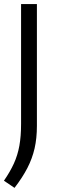

<svg xmlns="http://www.w3.org/2000/svg" viewBox="-26 -760 282 952"><path d="M46 171.5 -6.5 136Q24 92 42.8 50.8Q61.5 9.5 70 -37.2Q78.5 -84 78.5 -145.5V-740H157V-136Q157 -74.5 145.5 -24.2Q134 26 109.8 73Q85.5 120 46 171.5Z"/></svg>

Font: Encode Sans SemiCondensed SemiCondensed
Style: Regular
Weight: 400
Width: 4
Designer: Multiple Designers
Foundry: Impallari Type
Version: Version 3.000; ttfautohint (v1.8.3) -l 8 -r 50 -G 200 -x 14 